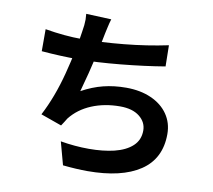

<svg xmlns="http://www.w3.org/2000/svg" viewBox="-90 -906 1180 1065"><g transform="rotate(10 500.0 -374.0)"><path d="M433 -715 429 -695 418 -640 404 -575Q384 -486 353 -375Q413 -408 473 -423Q533 -438 601 -438Q681 -438 742 -411Q803 -384 836.5 -335.5Q870 -287 870 -224Q870 -85 765 -15Q660 55 468 55Q408 55 330 47L295 -82Q376 -68 455 -68Q534 -68 597 -83Q662 -99 698.5 -133Q735 -167 735 -220Q735 -267 695.5 -298.5Q656 -330 586 -330Q498 -330 426 -300Q354 -270 309 -213Q304 -206 296 -192Q286 -178 281 -169L163 -211Q220 -320 256 -459Q292 -598 306 -702Q313 -741 313 -771Q313 -781 311 -803L453 -797Q446 -775 440.5 -749Q435 -723 433 -715ZM311 -661Q418 -661 546.5 -673.5Q675 -686 793 -711L795 -592Q682 -573 547.5 -560Q413 -547 312 -547Q212 -547 104 -556V-680Q215 -661 311 -661Z"/></g></svg>

Font: Merged Yaku Han JP
Style: Bold
Weight: 700
Designer: Ryoko NISHIZUKA 西塚涼子 (kana, bopomofo & ideographs); Paul D. Hunt (Latin, Greek & Cyrillic); Sandoll Communications 산돌커뮤니
Foundry: Adobe
Version: Version 2.004